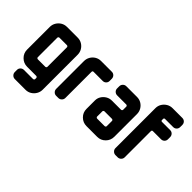

<svg xmlns="http://www.w3.org/2000/svg" viewBox="-93 -1140 1764 1764"><g transform="rotate(45 789.5 -258.0)"><path d="M402 48Q402 78 387 103.5Q372 129 347 144.5Q322 160 291 160H152Q133 160 119.5 146.5Q106 133 106 114V86Q106 67 119.5 54Q133 41 152 41H270Q275 41 279.5 37Q284 33 284 28V13Q284 8 279.5 4Q275 0 270 0H152Q106 0 73 -32.5Q40 -65 40 -112V-406Q40 -437 55.5 -462.5Q71 -488 96 -503Q121 -518 152 -518H291Q322 -518 347 -503Q372 -488 387 -462.5Q402 -437 402 -406ZM284 -131V-385Q284 -391 279.5 -395Q275 -399 270 -399H173Q168 -399 163.5 -395Q159 -391 159 -385V-131Q159 -126 163.5 -122Q168 -118 173 -118H270Q275 -118 279.5 -122Q284 -126 284 -131Z M780 -444Q780 -425 767 -412Q754 -399 735 -399H616Q603 -399 603 -385V-46Q603 -27 589.5 -13.5Q576 0 557 0H529Q510 0 497 -13.5Q484 -27 484 -46V-406Q484 -437 499 -462.5Q514 -488 539 -503Q564 -518 595 -518H735Q754 -518 767 -504.5Q780 -491 780 -471Z M1173 -112Q1173 -65 1140.5 -32.5Q1108 0 1062 0H923Q877 0 844 -32.5Q811 -65 811 -112V-221Q811 -252 826.5 -276.5Q842 -301 867 -316Q892 -331 923 -331H1041Q1046 -331 1050.5 -335Q1055 -339 1055 -345V-385Q1055 -391 1050.5 -395Q1046 -399 1041 -399H923Q904 -399 890.5 -412Q877 -425 877 -444V-471Q877 -491 890.5 -504.5Q904 -518 923 -518H1062Q1093 -518 1118 -503Q1143 -488 1158 -462.5Q1173 -437 1173 -406ZM1055 -131V-200Q1055 -205 1050.5 -209Q1046 -213 1041 -213H944Q939 -213 934.5 -209Q930 -205 930 -200V-131Q930 -126 934.5 -122Q939 -118 944 -118H1041Q1046 -118 1050.5 -122Q1055 -126 1055 -131Z M1538 -444Q1538 -425 1525 -412Q1512 -399 1492 -399H1387Q1374 -399 1374 -385V-46Q1374 -27 1360.5 -13.5Q1347 0 1328 0H1300Q1281 0 1267.5 -13.5Q1254 -27 1254 -46V-565Q1254 -596 1269.5 -621Q1285 -646 1310 -661Q1335 -676 1366 -676H1492Q1512 -676 1525 -663Q1538 -650 1538 -630V-603Q1538 -584 1525 -570.5Q1512 -557 1492 -557H1387Q1374 -557 1374 -544V-530Q1374 -518 1387 -518H1492Q1512 -518 1525 -504.5Q1538 -491 1538 -471Z"/></g></svg>

Font: Monomaniac One
Style: Regular
Weight: 400
Version: Version 1.000; ttfautohint (v1.8.3)